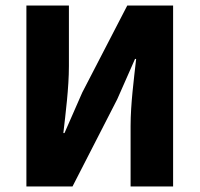

<svg xmlns="http://www.w3.org/2000/svg" viewBox="-20 -671 718 691"><path d="M75 0H241L402 -314L466 -459H470C462 -387 450 -296 450 -218V0H603V-651H438L276 -338L212 -192H208C216 -262 228 -355 228 -433V-651H75Z"/></svg>

Font: Source Sans Pro
Style: Bold
Weight: 700
Designer: Paul D. Hunt
Foundry: Adobe Systems Incorporated
Version: Version 3.006;hotconv 1.0.111;makeotfexe 2.5.65597